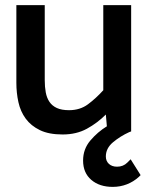

<svg xmlns="http://www.w3.org/2000/svg" viewBox="-20 -514 614 751"><path d="M394 -66Q361 -33 320 -10.5Q279 12 225 12Q171 12 136 -5Q101 -22 80.5 -50Q60 -78 52 -114.5Q44 -151 44 -190V-494H155V-201Q155 -174 159 -152.5Q163 -131 173.5 -115.5Q184 -100 202.5 -91.5Q221 -83 250 -83Q293 -83 324 -106Q355 -129 384 -161V-494H493V0L485 3Q450 19 422 42.5Q394 66 394 98Q394 116 406 127Q418 138 438 138Q462 138 478 122L491 109L530 171L523 178Q502 197 476 207Q450 217 421 217Q369 217 337 189.5Q305 162 305 114Q305 69 333.5 35.5Q362 2 398 -20Z"/></svg>

Font: Codetta
Style: Bold
Weight: 700
Designer: Ulrich Proeller
Foundry: PROSA GmbH
Version: Version 2.00;September 29, 2018;FontCreator 11.5.0.2427 64-b